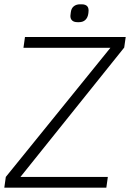

<svg xmlns="http://www.w3.org/2000/svg" viewBox="-23 -872 623 892"><path d="M554 -651 72 -50H478L471 0H-3L4 -50L490 -650H86L93 -700H561ZM304 -798Q304 -804 305 -807L306 -815Q308 -833 319.5 -842.5Q331 -852 349 -852H356Q393 -852 388 -815L387 -807Q384 -789 373 -779Q362 -769 344 -769H337Q321 -769 312.5 -776.5Q304 -784 304 -798Z"/></svg>

Font: Krub Light
Style: Italic
Weight: 300
Italic angle: -8°
Designer: Ekaluck Peanpanawate
Foundry: Cadson Demak Co.,Ltd.
Version: Version 1.000; ttfautohint (v1.6)